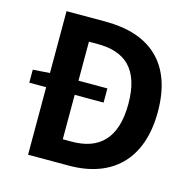

<svg xmlns="http://www.w3.org/2000/svg" viewBox="-108 -848 956 956"><g transform="rotate(15 370.5 -370.0)"><path d="M119 -740V-421L32 -415V-348H119V0H330C548 0 688 -125 688 -373C688 -624 548 -740 321 -740ZM266 -119V-348H415V-421H266V-622H312C451 -622 536 -554 536 -373C536 -193 451 -119 312 -119Z"/></g></svg>

Font: Spoqa Han Sans Neo Bold
Style: Bold
Weight: 700
Designer: [Spoqa Han Sans Neo] Dong-huui Kim  Younghwa Kang  Yujin Lee  [Noto Sans] Ryoko NISHIZUKA  (kana & ideographs); Paul D. 
Foundry: Spoqa (http://www.spoqa-han-sans.com)
Version: Version 1.000